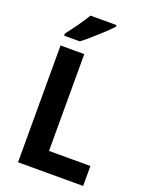

<svg xmlns="http://www.w3.org/2000/svg" viewBox="-170 -1019 849 1103"><g transform="rotate(20 254.5 -467.0)"><path d="M83 0V-714H228V-122H481V0ZM345 -924Q329 -906 299 -878Q269 -850 236.5 -821.5Q204 -793 179 -774H83V-787Q108 -819 137 -859.5Q166 -900 186 -934H345Z"/></g></svg>

Font: Noto Sans Gujarati UI SemiCondensed
Style: Bold
Weight: 700
Width: 4
Designer: Jelle Bosma - Monotype Design Team, Universal Thirst
Foundry: Monotype Imaging Inc.
Version: Version 2.106; ttfautohint (v1.8.4.7-5d5b)